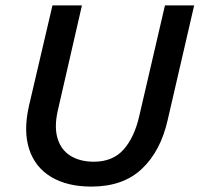

<svg xmlns="http://www.w3.org/2000/svg" viewBox="-20 -680 738 710"><path d="M318 10Q229 10 169.5 -25.5Q110 -61 88 -128Q66 -195 87 -288L174 -660H283L193 -268Q180 -208 193.5 -166Q207 -124 242 -103Q277 -82 327 -82Q397 -82 437 -127Q477 -172 495 -251L590 -660H698L600 -236Q574 -121 504.5 -55.5Q435 10 318 10Z"/></svg>

Font: Kantumruy Pro Medium
Style: Italic
Weight: 500
Italic angle: -13°
Designer: Sovichet Tep
Foundry: Sovichet Tep
Version: Version 1.002